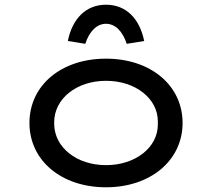

<svg xmlns="http://www.w3.org/2000/svg" viewBox="-20 -785 900 815"><path d="M342 -599C359 -651 390 -684 430 -684C470 -684 501 -651 518 -599L592 -611C573 -706 515 -765 430 -765C345 -765 287 -706 268 -611ZM430 10C619 10 755 -104 755 -263C755 -423 619 -536 430 -536C240 -536 105 -423 105 -263C105 -104 240 10 430 10ZM430 -84C305 -84 210 -160 210 -260C210 -261 210 -262 210 -263C210 -264 210 -265 210 -266C210 -366 305 -442 430 -442C556 -442 650 -366 650 -270C650 -267 650 -265 650 -263C650 -261 650 -259 650 -256C650 -160 556 -84 430 -84Z"/></svg>

Font: Lexend Peta
Style: Regular
Weight: 400
Designer: Bonnie Shaver-Troup, Thomas Jockin
Foundry: Lexend
Version: Version 1.007